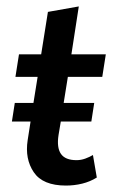

<svg xmlns="http://www.w3.org/2000/svg" viewBox="-20 -567 353 597"><path d="M17 -189 26 -247H84L97 -328H28L39 -398H108L129 -530L225 -547L202 -398H309L298 -328H191L178 -247H273L264 -189H169L162 -147Q156 -108 169.5 -88.5Q183 -69 218 -69Q232 -69 245.5 -74Q259 -79 269 -85L281 -15Q260 -2 235.5 4Q211 10 185 10Q113 10 85 -31.5Q57 -73 66 -131L75 -189Z"/></svg>

Font: Rokkitt SemiBold Medium
Style: Italic
Weight: 500
Italic angle: -9°
Version: Version 3.103